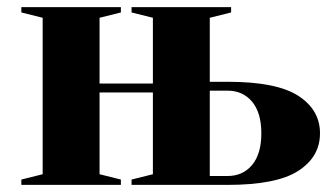

<svg xmlns="http://www.w3.org/2000/svg" viewBox="-20 -520 940 540"><path d="M40 -15 100 -30V-470L40 -485V-500H320V-485L260 -470V-285H410V-470L350 -485V-500H630V-485L570 -470V-290H620Q758 -290 819 -250.5Q880 -211 880 -145Q880 -79 819 -39.5Q758 0 620 0H350V-15L410 -30V-260H260V-30L320 -15V0H40ZM620 -25Q663 -25 689 -56Q715 -87 715 -145Q715 -203 689 -234Q663 -265 620 -265H570V-25Z"/></svg>

Font: Yeseva One
Style: Regular
Weight: 400
Designer: Jovanny Lemonad
Foundry: Jovanny Lemonad
Version: Version 2.000